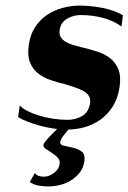

<svg xmlns="http://www.w3.org/2000/svg" viewBox="-20 -455 461 689"><path d="M51 -77Q60 -66 79 -56.5Q98 -47 121 -40Q144 -33 170.5 -29Q197 -25 223 -25Q251 -25 274.5 -38.5Q298 -52 303 -84Q305 -96 301.5 -105.5Q298 -115 287.5 -123Q277 -131 258.5 -138Q240 -145 213 -153Q187 -159 162 -167.5Q137 -176 117.5 -191Q98 -206 88 -230Q78 -254 83 -292Q88 -330 105.5 -357Q123 -384 148 -401Q173 -418 204 -426.5Q235 -435 268 -435Q284 -435 304.5 -433Q325 -431 346 -427Q367 -423 387 -416Q407 -409 421 -400L416 -360Q387 -381 349 -391Q311 -401 269 -401Q244 -401 221 -388Q198 -375 194 -347Q192 -332 198 -322Q204 -312 215.5 -305Q227 -298 242.5 -293.5Q258 -289 274 -285Q300 -279 327 -270.5Q354 -262 374 -247Q394 -232 404.5 -207Q415 -182 409 -142Q403 -102 385 -73.5Q367 -45 341.5 -26.5Q316 -8 285 1Q254 10 221 10Q199 10 174 6.5Q149 3 125 -3.5Q101 -10 80 -18Q59 -26 45 -35ZM105 166Q111 174 119.5 176.5Q128 179 138 179Q156 179 174 165.5Q192 152 194 133Q196 120 187 110.5Q178 101 166 93.5Q154 86 144.5 79.5Q135 73 136 65Q136 61 143.5 51.5Q151 42 160.5 32.5Q170 23 179 14Q188 5 192 0H232Q225 11 211.5 27Q198 43 196 55Q195 65 209.5 68Q224 71 241.5 75Q259 79 272.5 88.5Q286 98 283 122Q280 146 267 163Q254 180 236 191.5Q218 203 196.5 208.5Q175 214 154 214Q136 214 118.5 211Q101 208 87 198Z"/></svg>

Font: Gamine
Style: Bold Italic
Weight: 700
Designer: Tapiwanashe Sebastian Garikayi
Version: Version 1.000